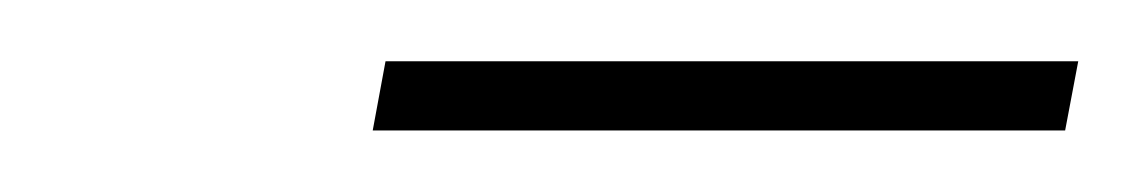

<svg xmlns="http://www.w3.org/2000/svg" viewBox="-20 -736 374 63"><path d="M333.8 -715.9 329.5 -693.2H102.3L106.5 -715.9Z"/></svg>

Font: Inter UI Thin
Style: Italic
Weight: 100
Italic angle: -9.39999°
Designer: Rasmus Andersson
Foundry: rsms
Version: 3.2;8d6f07862